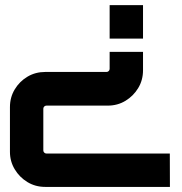

<svg xmlns="http://www.w3.org/2000/svg" viewBox="-20 -733 715 753"><path d="M157.2 0Q118.8 0 87.6 -18.9Q56.5 -37.8 37.8 -69Q19 -100.1 19 -137.5V-312.9Q19 -351.4 37.8 -382.5Q56.5 -413.6 87.6 -432.2Q118.8 -450.8 157.2 -450.8H397.8Q402.8 -450.8 406.4 -454.4Q410 -457.9 410 -462.9V-529.5H540.9V-457.4Q540.9 -418.9 522.1 -387.8Q503.4 -356.7 472.3 -337.8Q441.1 -318.8 402.7 -318.8H162.1Q157.1 -318.8 153.5 -315.3Q149.9 -311.7 149.9 -306.7V-143.1Q149.9 -138.1 153.5 -134.5Q157.1 -130.9 162.1 -130.9H646L646.4 0H157.2ZM410 -581.6V-712.8H540.9V-581.6Z"/></svg>

Font: Orbitron
Style: Regular
Weight: 400
Designer: Matt McInerney
Foundry: The League of Moveable Type
Version: Version 2.001